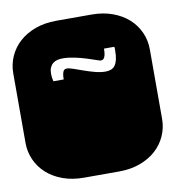

<svg xmlns="http://www.w3.org/2000/svg" viewBox="-79 -738 736 806"><g transform="rotate(-10 289.0 -334.5)"><path d="M391.1 -519Q391.1 -501.5 388.7 -491.9Q386.2 -482.4 382.6 -478Q378.9 -473.6 374.8 -472.9Q370.6 -472.2 367.2 -472.2Q365.7 -472.2 350.1 -477.8Q334.5 -483.4 311.8 -490.5Q289.1 -497.6 262.7 -503.2Q236.3 -508.8 212.9 -508.8Q200.7 -508.8 189.9 -506.1Q179.2 -503.4 171.1 -496.8Q163.1 -490.2 158.4 -479.5Q153.8 -468.8 153.8 -453.1Q153.8 -439 158.2 -420.9H202.1Q202.1 -436 204.1 -444.8Q206.1 -453.6 209.2 -457.8Q212.4 -461.9 216.1 -462.9Q219.7 -463.9 223.1 -463.9Q232.4 -463.9 250.5 -457.5Q268.6 -451.2 290.8 -443.4Q313 -435.5 336.7 -429.2Q360.4 -422.9 380.9 -422.9Q394 -422.9 404.5 -426.8Q415 -430.7 421.9 -440.2Q428.7 -449.7 432.4 -465.1Q436 -480.5 436 -503.9Q436 -507.8 436 -511.2Q436 -514.6 435.1 -519ZM364.3 -668.9Q413.6 -668.9 453.6 -654.3Q493.7 -639.6 521.7 -614.3Q549.8 -588.9 564.9 -554.9Q580.1 -521 580.1 -482.9V-186Q580.1 -147.9 564.9 -114Q549.8 -80.1 521.7 -54.7Q493.7 -29.3 453.6 -14.6Q413.6 0 364.3 0H213.9Q164.6 0 124.5 -14.6Q84.5 -29.3 56.4 -54.7Q28.3 -80.1 13.2 -114Q-2 -147.9 -2 -186V-482.9Q-2 -521 13.2 -554.9Q28.3 -588.9 56.4 -614.3Q84.5 -639.6 124.5 -654.3Q164.6 -668.9 213.9 -668.9Z"/></g></svg>

Font: Monofett
Style: Regular
Weight: 400
Designer: vernon adams
Foundry: vernon adams
Version: Version 1.000